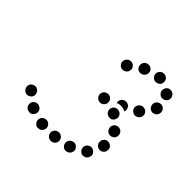

<svg xmlns="http://www.w3.org/2000/svg" viewBox="-152 -717 892 892"><g transform="rotate(45 294.0 -271.5)"><path d="M193 -25Q188 -22 185 -17Q183 -12 182 -7Q180 4 187 13Q193 23 204 25H205Q211 25 216 24Q221 23 226 20Q230 17 233 12Q236 7 237 2Q239 -9 232 -19Q225 -28 214 -30H213Q208 -31 202 -29Q197 -28 193 -25ZM265 0Q266 6 268 10Q271 15 275 19Q279 22 285 24Q290 25 295 25H296Q307 24 315 15Q322 6 321 -5Q320 -11 318 -16Q315 -20 311 -24Q307 -27 301 -29Q296 -31 291 -30H290Q279 -29 271 -20Q264 -11 265 0ZM350 -31Q348 -26 347 -21Q347 -16 349 -10Q352 0 362 6Q373 11 383 7H384Q395 3 400 -7Q405 -17 402 -28Q400 -33 396 -37Q393 -41 388 -44Q383 -46 378 -47Q372 -47 367 -45H366Q361 -43 357 -40Q353 -36 350 -31ZM118 -52Q113 -50 109 -46Q105 -42 103 -37Q101 -32 101 -27Q101 -21 103 -16Q105 -11 109 -7Q112 -3 117 -1H118Q123 1 129 1Q134 2 139 0Q144 -2 148 -6Q152 -10 154 -15Q159 -26 155 -36Q151 -47 140 -51L139 -52Q134 -54 129 -54Q123 -54 118 -52ZM420 -60Q420 -55 422 -50Q424 -45 428 -41Q436 -32 447 -32Q458 -32 467 -40Q471 -44 473 -49Q475 -54 476 -60Q476 -65 474 -70Q472 -75 468 -79Q460 -87 449 -88Q437 -88 429 -80H428Q425 -76 422 -71Q420 -66 420 -60ZM72 -103Q67 -105 61 -104Q56 -104 51 -101Q46 -99 42 -95Q39 -91 37 -85Q35 -80 36 -75Q36 -69 39 -64Q44 -54 55 -50Q66 -46 76 -52Q86 -57 90 -67Q93 -78 88 -88V-89Q85 -94 81 -98Q77 -101 72 -103ZM481 -106Q486 -105 492 -107Q497 -108 501 -112Q506 -115 508 -120Q511 -125 511 -130V-131Q513 -142 506 -151Q499 -160 487 -161Q482 -162 477 -161Q471 -159 467 -156Q463 -152 460 -147Q457 -143 457 -137V-136Q455 -125 463 -116Q470 -107 481 -106ZM483 -191Q488 -193 492 -197Q495 -202 497 -207Q499 -212 498 -217Q498 -223 495 -228Q490 -239 479 -242Q468 -245 458 -240Q453 -238 449 -234Q446 -229 444 -224Q442 -219 443 -214Q443 -208 446 -203Q451 -192 462 -189Q473 -185 483 -191ZM420 -245Q425 -247 429 -251Q433 -255 435 -260Q440 -270 436 -281Q432 -291 422 -296H421Q411 -301 400 -297Q389 -294 385 -283Q380 -273 384 -262Q388 -251 398 -247L399 -246Q404 -244 409 -244Q414 -244 420 -245ZM356 -289Q357 -300 349 -309Q342 -317 330 -318Q324 -318 319 -316Q314 -315 310 -311Q306 -307 303 -302Q301 -297 301 -292Q300 -281 308 -272Q315 -264 327 -263Q339 -262 347 -270Q356 -278 356 -289ZM402 -350H403Q414 -354 424 -349Q434 -345 438 -334Q440 -329 440 -323Q440 -318 438 -313Q435 -315 431 -317Q422 -321 413 -321Q402 -322 392 -319Q389 -317 386 -316Q382 -326 387 -336Q392 -346 402 -350ZM464 -346Q471 -337 483 -335Q494 -334 503 -341Q513 -348 514 -359Q516 -371 509 -380Q502 -389 490 -390Q479 -392 470 -385Q460 -378 459 -366Q457 -355 464 -346ZM527 -403Q538 -400 548 -406Q558 -411 561 -422V-423Q564 -434 559 -444Q553 -454 542 -457Q531 -460 521 -454Q511 -449 508 -438V-437Q505 -426 511 -416Q516 -406 527 -403ZM318 -489Q311 -498 300 -500Q289 -501 279 -495V-494Q270 -487 268 -476Q266 -465 273 -456Q280 -447 291 -445Q302 -443 311 -450H312Q321 -457 323 -468Q325 -480 318 -489ZM539 -488Q543 -492 546 -497Q548 -502 548 -508Q548 -513 546 -518Q544 -523 541 -527L540 -528Q536 -532 531 -534Q526 -536 521 -536Q515 -537 510 -535Q505 -533 501 -529Q497 -525 495 -520Q493 -515 493 -510Q492 -504 494 -499Q496 -494 500 -490L501 -489Q508 -481 520 -481Q531 -481 539 -488ZM391 -512Q393 -517 392 -523Q392 -528 389 -533Q384 -543 373 -546Q362 -549 352 -544H351Q341 -538 338 -527Q335 -516 340 -506Q345 -496 356 -493Q367 -490 377 -495L378 -496Q383 -498 386 -503Q390 -507 391 -512ZM463 -520Q467 -523 470 -528Q472 -533 472 -539Q473 -550 466 -559Q458 -567 447 -568H446Q441 -568 435 -567Q430 -565 426 -561Q422 -558 420 -553Q417 -548 417 -543Q416 -531 424 -523Q431 -514 442 -513H443Q449 -513 454 -515Q459 -516 463 -520Z"/></g></svg>

Font: FRB American Cursive Guidelines Dotted Ultra
Style: Bold Italic
Weight: 1000
Italic angle: -25°
Version: Version 2.0;Modular Font Editor K font №1